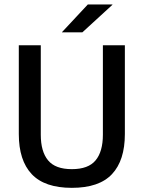

<svg xmlns="http://www.w3.org/2000/svg" viewBox="-20 -846 657 878"><path d="M308.5 13Q184 13 125 -49.8Q66 -112.5 66 -233V-639H166.5V-230Q166.5 -153 199.8 -112.8Q233 -72.5 308.5 -72.5Q384 -72.5 417.2 -112.8Q450.5 -153 450.5 -230V-639H551V-233Q551 -112.5 492.2 -49.8Q433.5 13 308.5 13ZM263.5 -699 381.5 -825.5H494V-824L356.5 -698H263.5Z"/></svg>

Font: Anek Devanagari Medium Medium
Style: Regular
Weight: 500
Version: Version 1.003